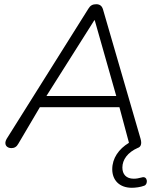

<svg xmlns="http://www.w3.org/2000/svg" viewBox="-20 -696 762 910"><path d="M34 6C48 6 59 0 67 -15L169 -188H546L590 -24L591 -19C543 10 512 54 512 106C512 157 545 194 605 194C622 194 646 191 664 184C683 177 680 136 652 145C637 149 626 151 614 151C578 151 560 130 560 98C560 61 585 26 633 5C646 1 654 -12 646 -39L468 -652C463 -668 453 -676 436 -676C419 -676 408 -670 399 -655L11 -37C-3 -12 11 6 34 6ZM427 -600H429L531 -241H200Z"/></svg>

Font: SN Pro Light
Style: Italic
Weight: 300
Italic angle: -8.99998°
Designer: Tobias Whetton
Foundry: Supernotes
Version: Version 1.001;Glyphs 3.2 (3249)